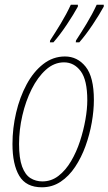

<svg xmlns="http://www.w3.org/2000/svg" viewBox="-20 -786 461 816"><path d="M158 10Q91 10 62 -38.5Q33 -87 33 -174Q33 -241 48.5 -307Q64 -373 93 -427Q122 -481 163.5 -513.5Q205 -546 256 -546Q309 -546 344 -502.5Q379 -459 379 -361Q379 -316 370 -265Q361 -214 343.5 -165.5Q326 -117 299.5 -77Q273 -37 237.5 -13.5Q202 10 158 10ZM160 -15Q198 -15 228.5 -38.5Q259 -62 282 -101Q305 -140 320 -186Q335 -232 343 -277.5Q351 -323 351 -360Q351 -446 323 -483.5Q295 -521 252 -521Q210 -521 175 -489.5Q140 -458 114.5 -407Q89 -356 75 -295Q61 -234 61 -174Q61 -113 74 -78Q87 -43 109.5 -29Q132 -15 160 -15ZM303 -614Q324 -646 348 -685.5Q372 -725 391 -766H421V-758Q403 -725 374 -681.5Q345 -638 317 -606H302ZM193 -614Q214 -646 238 -685.5Q262 -725 281 -766H311V-758Q293 -725 264 -681.5Q235 -638 207 -606H192Z"/></svg>

Font: Noto Serif ExtraCondensed Thin
Style: Italic
Weight: 100
Width: 2
Italic angle: -12°
Designer: Monotype Design Team
Foundry: Monotype Imaging Inc.
Version: Version 2.013